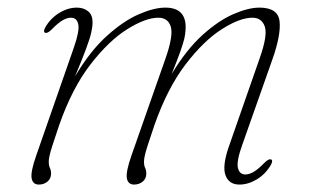

<svg xmlns="http://www.w3.org/2000/svg" viewBox="-20 -477 819 504"><path d="M325.5 -70 415 -325Q435.5 -384 428.2 -407.2Q421 -430.5 395.5 -430.5Q362.5 -430.5 314.2 -400.5Q266 -370.5 217.8 -308.2Q169.5 -246 135.5 -149Q123.5 -113.5 117.5 -94.8Q111.5 -76 109.8 -67.2Q108 -58.5 108 -53Q108 -42 111 -36.2Q114 -30.5 114 -21Q114 -8 104.5 -0.2Q95 7.5 82 7.5Q66 7.5 63 -9.2Q60 -26 75.5 -70L174 -352.5Q189 -395.5 185.5 -413Q182 -430.5 166 -430.5Q156.5 -430.5 144.5 -423.8Q132.5 -417 116 -400Q104.5 -388.5 98.5 -391Q92.5 -393.5 99 -405.5Q113 -429.5 135.8 -443.2Q158.5 -457 181.5 -457Q199.5 -457 211.2 -447.5Q223 -438 223 -418.5Q223 -407 219.5 -391.5Q216 -376 206 -349Q196 -322 177 -276.5Q216.5 -343 260.2 -382.5Q304 -422 344.2 -439.5Q384.5 -457 414 -457Q471.5 -457 467 -397.5Q466.5 -387.5 463.8 -375.5Q461 -363.5 453.5 -342.2Q446 -321 430.5 -282.5Q469 -346.5 511.2 -384.8Q553.5 -423 592.8 -440Q632 -457 661 -457Q709.5 -457 713.8 -421.5Q718 -386 695 -321L616 -97Q600.5 -54 604.5 -36.5Q608.5 -19 624 -19Q634 -19 645.8 -25.8Q657.5 -32.5 674 -49.5Q685.5 -61 691.5 -58.5Q697.5 -56 691 -44Q677 -20 654.2 -6.2Q631.5 7.5 608.5 7.5Q581 7.5 572 -16.8Q563 -41 580.5 -91.5L662 -325Q683 -384.5 675 -407.5Q667 -430.5 642.5 -430.5Q609.5 -430.5 562 -400.2Q514.5 -370 467 -307.8Q419.5 -245.5 385.5 -149Q373.5 -113.5 367.5 -94.8Q361.5 -76 359.8 -67.2Q358 -58.5 358 -53Q358 -42 361 -36.2Q364 -30.5 364 -21Q364 -8 354.5 -0.2Q345 7.5 332 7.5Q316 7.5 313 -9.2Q310 -26 325.5 -70Z"/></svg>

Font: Fraunces 9pt Thin
Style: Italic
Weight: 100
Italic angle: -16°
Version: Version 1.000;[b76b70a41]